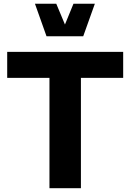

<svg xmlns="http://www.w3.org/2000/svg" viewBox="-20 -996 689 1016"><path d="M408.2 -584H631.8V-721.7H18.1V-584H241.7V0H408.2ZM226.1 -804.2H420.4L481.9 -976.1H368.7L323.7 -866.2L277.8 -976.1H165Z"/></svg>

Font: Estedad ExtraBold
Style: Regular
Weight: 800
Designer: Amin Abedi
Version: Version 7.3